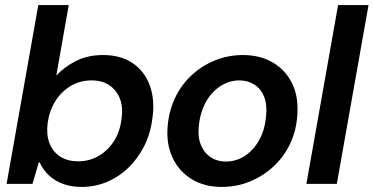

<svg xmlns="http://www.w3.org/2000/svg" viewBox="-20 -725 1473 757"><path d="M301 12Q261 12 228.5 0Q196 -12 173 -33.5Q150 -55 136 -85H133L108 0H6L131 -705H251L202 -427Q232 -460 278.5 -484Q325 -508 386 -508Q457 -508 504 -475.5Q551 -443 571 -387Q591 -331 581 -259Q574 -201 550 -152Q526 -103 488.5 -66Q451 -29 403.5 -8.5Q356 12 301 12ZM288 -89Q333 -89 369.5 -110.5Q406 -132 429.5 -169Q453 -206 459 -255Q466 -300 453.5 -334Q441 -368 412.5 -388Q384 -408 341 -408Q296 -408 259.5 -386.5Q223 -365 199 -327.5Q175 -290 168 -241Q162 -196 174.5 -162Q187 -128 216 -108.5Q245 -89 288 -89Z M854 12Q786 12 736 -18.5Q686 -49 660.5 -103Q635 -157 641 -227Q646 -288 670.5 -339.5Q695 -391 735.5 -428.5Q776 -466 828 -487Q880 -508 938 -508Q1006 -508 1056.5 -478Q1107 -448 1132.5 -394.5Q1158 -341 1152 -269Q1148 -208 1123 -156.5Q1098 -105 1057 -67.5Q1016 -30 964.5 -9Q913 12 854 12ZM870 -88Q910 -88 944 -109.5Q978 -131 1001 -171Q1024 -211 1029 -266Q1034 -313 1021 -344.5Q1008 -376 982 -392Q956 -408 924 -408Q885 -408 850.5 -386.5Q816 -365 793 -325Q770 -285 764 -230Q759 -184 772.5 -152.5Q786 -121 811.5 -104.5Q837 -88 870 -88Z M1188 0 1313 -705H1433L1308 0Z"/></svg>

Font: DM Sans 36pt SemiBold
Style: Italic
Weight: 600
Italic angle: -10°
Designer: Colophon Foundry, Jonny Pinhorn
Foundry: Colophon Foundry
Version: Version 4.004;gftools[0.9.30]